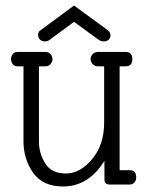

<svg xmlns="http://www.w3.org/2000/svg" viewBox="-20 -668 538 695"><path d="M357 -428H334Q323 -428 315.5 -436Q308 -444 308 -454Q308 -464 315.5 -472Q323 -480 334 -480H435Q459 -480 459 -454Q459 -428 435 -428H413V-52H450Q473 -52 473 -26Q473 -14 466 -7Q459 0 450 0H379Q367 0 362.5 -4.5Q358 -9 358 -21V-86Q301 7 208 7Q135 7 100 -42.5Q65 -92 65 -157V-428H43Q32 -428 26 -436Q20 -444 20 -454Q20 -464 26 -472Q32 -480 43 -480H145Q156 -480 163 -472Q170 -464 170 -454Q170 -444 163 -436Q156 -428 145 -428H121V-156Q121 -112 144 -76Q167 -40 218.5 -40Q270 -40 313.5 -92Q357 -144 357 -224ZM371 -558Q380 -550 380 -540Q380 -530 373 -524Q366 -518 356 -518Q346 -518 337 -524L248 -589L160 -524Q152 -518 142 -518Q132 -518 125 -524.5Q118 -531 118 -542Q118 -553 126 -558L248 -648Z"/></svg>

Font: Glass Antiqua
Style: Regular
Weight: 400
Version: 1.001